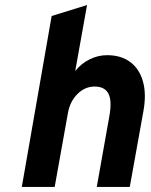

<svg xmlns="http://www.w3.org/2000/svg" viewBox="-20 -742 599 762"><path d="M66.5 0 185 -678.5 325.5 -722 278.5 -460Q301 -489 334.8 -506Q368.5 -523 405 -523Q460.5 -523 497 -495.8Q533.5 -468.5 547.5 -418.2Q561.5 -368 549 -300L495 0H364L414 -281Q425 -341.5 410.5 -370Q396 -398.5 355.5 -398.5Q317 -398.5 287.2 -368.8Q257.5 -339 249.5 -293L197 0Z"/></svg>

Font: Overpass ExtraBold
Style: Italic
Weight: 800
Italic angle: -10°
Designer: Delve Withrington, Dave Bailey, Thomas Jockin
Foundry: Delve Fonts LLC
Version: Version 4.000